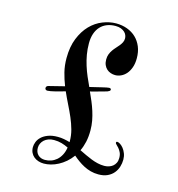

<svg xmlns="http://www.w3.org/2000/svg" viewBox="-130 -910 1059 1142"><g transform="rotate(15 400.0 -339.5)"><path d="M502.9 -417Q509.3 -417 512.2 -414.6Q515.1 -412.1 515.1 -408.2Q515.1 -402.8 510 -399.7Q504.9 -396.5 499 -394Q493.2 -392.1 483.4 -389.4Q473.6 -386.7 461.4 -383.3Q449.2 -379.9 435.8 -376.2Q422.4 -372.6 409.2 -369.1L397.9 -366.2Q410.2 -339.4 421.4 -312.7Q432.6 -286.1 441.4 -258.5Q450.2 -231 455.6 -202.1Q460.9 -173.3 460.9 -142.1Q460.9 -104 453.9 -72.3Q446.8 -40.5 434.1 -14.2Q454.1 -4.4 473.9 4.9Q493.7 14.2 513.4 22Q533.2 29.8 553.2 34.4Q573.2 39.1 594.2 39.1Q608.4 39.1 621.8 34.9Q635.3 30.8 645.8 22.5Q656.2 14.2 662.6 1.2Q668.9 -11.7 668.9 -28.8Q668.9 -49.3 662.1 -63.2Q655.3 -77.1 647.2 -86.4Q639.2 -95.7 632.6 -101.6Q626 -107.4 626 -111.8Q626 -119.1 632.8 -119.1Q640.1 -119.1 650.9 -112.3Q661.6 -105.5 671.4 -93.3Q681.2 -81.1 688 -63.7Q694.8 -46.4 694.8 -25.9Q694.8 -3.4 688 18.6Q681.2 40.5 666.5 58.1Q651.9 75.7 628.9 86.4Q606 97.2 573.2 97.2Q547.9 97.2 525.4 91.1Q502.9 85 483.2 74.7Q463.4 64.5 445.6 51.5Q427.7 38.6 412.1 24.9Q395 48.3 374.3 66.2Q353.5 84 331.3 95.7Q309.1 107.4 286.4 113.3Q263.7 119.1 243.2 119.1Q225.6 119.1 209.7 114Q193.8 108.9 181.9 99.1Q169.9 89.4 162.8 74.7Q155.8 60.1 155.8 41Q155.8 25.9 162.4 8.8Q168.9 -8.3 184.1 -22.7Q199.2 -37.1 223.9 -46.6Q248.5 -56.2 284.2 -56.2Q303.7 -56.2 322.3 -52.7Q340.8 -49.3 358.9 -43.9V-48.8Q358.9 -85 349.4 -119.6Q339.8 -154.3 325 -188.7Q310.1 -223.1 292.5 -258.3Q274.9 -293.5 258.8 -330.1Q246.1 -326.2 230.7 -321.8Q215.3 -317.4 200.2 -313.7Q185.1 -310.1 172.1 -307.6Q159.2 -305.2 151.9 -305.2Q145 -305.2 141.1 -308.8Q137.2 -312.5 137.2 -317.9Q137.2 -324.7 141.1 -328.6Q145 -332.5 151.9 -334L247.1 -357.9Q231.9 -396.5 221.9 -436.5Q211.9 -476.6 211.9 -522Q211.9 -592.3 232.9 -644.3Q253.9 -696.3 287.1 -730.5Q320.3 -764.6 362.1 -781.2Q403.8 -797.9 444.8 -797.9Q481.9 -797.9 513.4 -786.1Q544.9 -774.4 567.6 -752.7Q590.3 -731 603.3 -699.7Q616.2 -668.5 616.2 -628.9Q616.2 -596.2 607.4 -571.8Q598.6 -547.4 584.5 -531.2Q570.3 -515.1 552.7 -507.1Q535.2 -499 517.1 -499Q502.9 -499 489.3 -503.7Q475.6 -508.3 465.1 -517.8Q454.6 -527.3 448.2 -541.7Q441.9 -556.2 441.9 -575.2Q441.9 -593.8 447.5 -608.2Q453.1 -622.6 461.7 -634.8Q470.2 -647 480 -657.5Q489.7 -668 498.3 -678.5Q506.8 -689 512.5 -700.2Q518.1 -711.4 518.1 -725.1Q518.1 -733.9 514.2 -744.1Q510.3 -754.4 501.5 -762.7Q492.7 -771 478.8 -776.6Q464.8 -782.2 444.8 -782.2Q416 -782.2 392.6 -772.9Q369.1 -763.7 352.5 -745.8Q335.9 -728 326.9 -701.9Q317.9 -675.8 317.9 -642.1Q317.9 -605.5 323.7 -572.3Q329.6 -539.1 339.4 -508.1Q349.1 -477.1 361.6 -448Q374 -418.9 387.2 -391.1Q406.2 -395.5 424.8 -400.1Q443.4 -404.8 459.2 -408.4Q475.1 -412.1 486.6 -414.6Q498 -417 502.9 -417ZM244.1 96.2Q263.7 96.2 281.7 89.8Q299.8 83.5 314.9 70.6Q330.1 57.6 340.8 37.6Q351.6 17.6 356 -9.8Q336.4 -19.5 314.5 -25.9Q292.5 -32.2 267.1 -32.2Q248 -32.2 232.9 -26.6Q217.8 -21 207.3 -11.5Q196.8 -2 190.9 10.7Q185.1 23.4 185.1 37.1Q185.1 64.5 201.4 80.3Q217.8 96.2 244.1 96.2Z"/></g></svg>

Font: Henny Penny
Style: Regular
Weight: 400
Version: Version 1.001